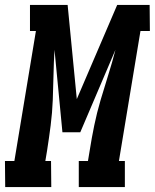

<svg xmlns="http://www.w3.org/2000/svg" viewBox="-58 -755 625 775"><path d="M-37 0 -38 -105H0L87 -630H63V-735H215L252 -355L415 -735H546L547 -630H509L422 -105H446V0H260V-105H297L304 -147Q312 -198 322.5 -249Q333 -300 348 -351Q363 -402 379 -452.5Q395 -503 408 -554L266 -221H194L162 -554Q159 -503 158 -452.5Q157 -402 155 -351Q153 -300 146.5 -249Q140 -198 132 -147L125 -105H148L149 0Z"/></svg>

Font: Iosevka Curly Slab Extrabold
Style: Italic
Weight: 800
Italic angle: -9°
Monospace: yes
Designer: Belleve Invis
Foundry: Belleve Invis
Version: Version 22.1.2; ttfautohint (v1.8.4)